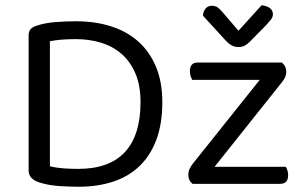

<svg xmlns="http://www.w3.org/2000/svg" viewBox="-20 -700 1161 731"><path d="M515 -311Q515 -375 495.5 -420.5Q476 -466 442.5 -495Q409 -524 364.5 -537.5Q320 -551 269 -551Q237 -551 213.5 -549Q190 -547 170 -543V-67Q194 -61 221.5 -59Q249 -57 278 -57Q396 -57 455.5 -121Q515 -185 515 -311ZM598 -311Q598 -229 575.5 -168.5Q553 -108 511.5 -68Q470 -28 411 -8.5Q352 11 279 11Q247 11 207 8.5Q167 6 131 -5Q89 -18 89 -51V-565Q89 -581 97 -589.5Q105 -598 122 -603Q153 -613 192 -616Q231 -619 270 -619Q343 -619 403.5 -599.5Q464 -580 507 -541.5Q550 -503 574 -445.5Q598 -388 598 -311ZM713 0Q697 -13 697 -35Q697 -47 702 -57.5Q707 -68 715 -78L969 -396H712Q709 -401 706 -409.5Q703 -418 703 -429Q703 -462 733 -462H1053Q1070 -448 1070 -426Q1070 -406 1051 -384L797 -65H1068Q1071 -60 1074 -52Q1077 -44 1077 -33Q1077 0 1046 0ZM888 -583 976 -680Q996 -678 1007.5 -669Q1019 -660 1019 -646Q1019 -635 1012 -626Q1005 -617 994 -605L931 -541Q921 -531 911 -526Q901 -521 887 -521Q873 -521 861.5 -527.5Q850 -534 838 -547L753 -640Q753 -655 762 -666.5Q771 -678 786 -678Q799 -678 807.5 -672.5Q816 -667 827 -654Z"/></svg>

Font: Baloo Chettan 2
Style: Regular
Weight: 400
Designer: Maithili Shingre, Unnati Kotecha and Ek Type
Foundry: Ek Type
Version: Version 1.640;hotconv 1.0.111;makeotfexe 2.5.65597; ttfautoh